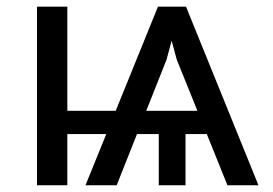

<svg xmlns="http://www.w3.org/2000/svg" viewBox="-20 -548 808 568"><path d="M179.2 -528.3H89.4V0H179.2V-151.4H294.4L232.9 0H325.2L385.3 -151.4H449.7V0H528.8V-151.4H591.8L652.8 0H744.6L530.3 -528.3H447.3L322.3 -220.2H179.2ZM472.7 -371.6 487.8 -427.7 502.9 -371.6 564 -220.2H412.6Z"/></svg>

Font: Bert Sans
Style: Regular
Weight: 400
Designer: Christian Robertson (Google), Cristiano Sobral
Foundry: Google, Cristiano Sobral
Version: Version 3.101